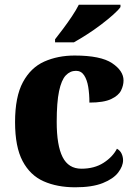

<svg xmlns="http://www.w3.org/2000/svg" viewBox="-20 -786 581 816"><path d="M300 10Q223 10 165.5 -15.5Q108 -41 76 -101.5Q44 -162 44 -267Q44 -375 77.5 -437Q111 -499 168.5 -524.5Q226 -550 297 -550Q408 -550 456.5 -517.5Q505 -485 505 -444Q505 -423 494.5 -401.5Q484 -380 452.5 -365Q421 -350 360 -350Q360 -386 355 -416.5Q350 -447 337.5 -466Q325 -485 303 -485Q278 -485 259.5 -465.5Q241 -446 231 -398.5Q221 -351 221 -268Q221 -168 246 -118.5Q271 -69 326 -69Q381 -69 420 -94Q459 -119 477 -154Q491 -146 497 -132.5Q503 -119 503 -105Q503 -80 482.5 -53Q462 -26 417 -8Q372 10 300 10ZM214 -619Q229 -638 248.5 -664Q268 -690 286 -717Q304 -744 315 -766H492V-756Q483 -743 460.5 -723Q438 -703 409 -681Q380 -659 349.5 -639.5Q319 -620 294 -606H214Z"/></svg>

Font: Noto Serif Devanagari ExtraBold
Style: Regular
Weight: 800
Designer: Universal Thirst, Indian Type Foundry and the Monotype Design Team
Foundry: Monotype Imaging Inc.
Version: Version 2.004; ttfautohint (v1.8.4.7-5d5b)